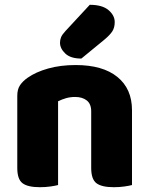

<svg xmlns="http://www.w3.org/2000/svg" viewBox="-20 -772 623 800"><path d="M530 -1Q519 2 498.5 5Q478 8 454 8Q404 8 382 -8.5Q360 -25 360 -72V-308Q360 -339 341.5 -353.5Q323 -368 293 -368Q273 -368 255.5 -363Q238 -358 222 -350V-1Q211 2 190.5 5Q170 8 146 8Q96 8 74 -8.5Q52 -25 52 -72V-373Q52 -400 63.5 -417Q75 -434 95 -448Q129 -472 180.5 -486.5Q232 -501 295 -501Q408 -501 469 -451.5Q530 -402 530 -313ZM354 -752Q406 -752 432 -730Q458 -708 458 -680Q458 -657 448 -641.5Q438 -626 414 -606L319 -528Q274 -528 252 -549Q230 -570 230 -594Q230 -606 234.5 -617Q239 -628 253 -643Z"/></svg>

Font: Baloo 2 ExtraBold
Style: Regular
Weight: 800
Designer: Sarang Kulkarni and Ek Type
Foundry: Ek Type
Version: Version 1.640;hotconv 1.0.111;makeotfexe 2.5.65597; ttfautoh